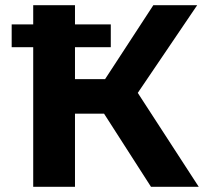

<svg xmlns="http://www.w3.org/2000/svg" viewBox="-20 -720 798 740"><path d="M25 -538V-626H108V-700H269V-626H407V-538H269V-415H385L571 -700H740L511 -362L746 0H562L381 -282H269V0H108V-538Z"/></svg>

Font: Montserrat
Style: Bold
Weight: 700
Designer: Julieta Ulanovsky
Foundry: Julieta Ulanovsky
Version: Version 9.000; ttfautohint (v1.8.4.7-5d5b)